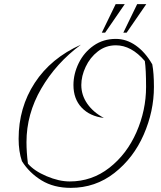

<svg xmlns="http://www.w3.org/2000/svg" viewBox="-20 -898 776 928"><path d="M86 -119Q70 -166 70 -227Q70 -378 148 -497.5Q226 -617 371 -682Q251 -593 179.5 -470Q108 -347 108 -211Q108 -163 115 -107Q145 -72 205 -46.5Q265 -21 317 -21Q424 -21 508.5 -87Q593 -153 639.5 -259Q686 -365 686 -478Q686 -562 680 -603Q615 -679 540 -679Q491 -679 453 -649.5Q415 -620 394 -575Q373 -530 373 -487Q373 -438 402 -396.5Q431 -355 482 -328Q414 -336 374.5 -378Q335 -420 335 -487Q335 -541 360.5 -593Q386 -645 432.5 -677.5Q479 -710 540 -710Q591 -710 636.5 -678Q682 -646 716 -587Q724 -545 724 -478Q724 -360 674.5 -247Q625 -134 533 -62Q441 10 322 10Q240 10 181 -26Q122 -62 86 -119ZM539 -878H583L488 -740H472ZM643 -878H687L592 -740H576Z"/></svg>

Font: Srisakdi
Style: Regular
Weight: 400
Designer: Cadson Demak Co.,Ltd.
Foundry: Cadson Demak Co.,Ltd.
Version: Version 1.000